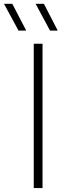

<svg xmlns="http://www.w3.org/2000/svg" viewBox="-74 -964 337 984"><path d="M99 0V-740H144V0ZM182.5 -807 108.5 -944.5H151L222 -807ZM21 -807 -53.5 -944.5H-11L60.5 -807Z"/></svg>

Font: Encode Sans Semi Expanded ExtraLight
Style: Regular
Weight: 200
Width: 6
Designer: Multiple Designers
Foundry: Impallari Type
Version: Version 3.000; ttfautohint (v1.8.3) -l 8 -r 50 -G 200 -x 14 